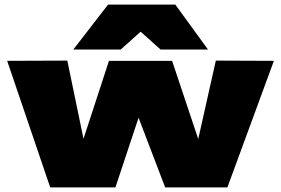

<svg xmlns="http://www.w3.org/2000/svg" viewBox="-20 -810 1215 830"><path d="M197 0 11 -547 271 -548 341 -210 451 -547H724L837 -209L913 -548L1164 -547L963 0H694L579 -301L479 0ZM297 -596 447 -790H738L879 -596H674L588 -673L502 -596Z"/></svg>

Font: Georama ExtraExtended ExtraBold
Style: Regular
Weight: 800
Width: 8
Designer: Jean-Baptiste Levee
Foundry: Production Type
Version: Version 1.000